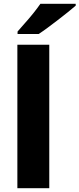

<svg xmlns="http://www.w3.org/2000/svg" viewBox="-20 -997 421 1017"><path d="M241 0H72V-760H241ZM381 -967Q365 -953 340 -933Q315 -913 286.5 -891Q258 -869 231.5 -849.5Q205 -830 185 -817H73V-830Q89 -849 112 -874.5Q135 -900 157 -927.5Q179 -955 194 -977H381Z"/></svg>

Font: Noto Sans ExtraBold
Style: Regular
Weight: 800
Designer: Monotype Design Team
Foundry: Monotype Imaging Inc.
Version: Version 2.007